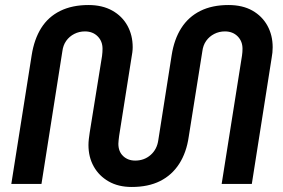

<svg xmlns="http://www.w3.org/2000/svg" viewBox="-20 -732 1127 764"><path d="M504 12Q451 12 412.5 -10Q374 -32 353 -69.5Q332 -107 332 -155Q332 -166 333.5 -179Q335 -192 337 -205L386 -509Q387 -516 387.5 -524Q388 -532 388 -538Q388 -568 368.5 -587.5Q349 -607 318 -607Q295 -607 275.5 -597Q256 -587 243.5 -569.5Q231 -552 228 -527L145 0H25L106 -512Q116 -576 144 -620.5Q172 -665 219.5 -688.5Q267 -712 332 -712Q387 -712 426.5 -690Q466 -668 487 -630Q508 -592 508 -544Q508 -534 506.5 -523Q505 -512 503 -501L454 -191Q453 -182 452 -174Q451 -166 451 -160Q451 -129 470 -111Q489 -93 518 -93Q554 -93 579.5 -115.5Q605 -138 610 -175L663 -512Q673 -576 701.5 -620.5Q730 -665 777 -688.5Q824 -712 889 -712Q945 -712 984 -690Q1023 -668 1044 -630Q1065 -592 1065 -544Q1065 -534 1064 -523Q1063 -512 1061 -502L982 0H862L943 -511Q944 -516 944.5 -524.5Q945 -533 945 -538Q945 -568 925.5 -587.5Q906 -607 875 -607Q852 -607 832.5 -597Q813 -587 800.5 -569.5Q788 -552 785 -527L731 -188Q722 -125 693 -80Q664 -35 617 -11.5Q570 12 504 12Z"/></svg>

Font: MuseoModerno Medium
Style: Italic
Weight: 500
Italic angle: -9°
Designer: Pablo Cosgaya, Héctor Gatti, Marcela Romero, and the Authors of The MuseoModerno Project.
Foundry: Omnibus-Type Team
Version: Version 1.003